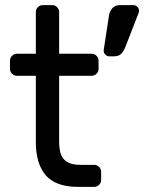

<svg xmlns="http://www.w3.org/2000/svg" viewBox="-20 -730 563 750"><path d="M19 0ZM211 -175Q211 -156 214.5 -139.5Q218 -123 227 -111Q236 -99 252.5 -92.5Q269 -86 295 -86H348Q359 -86 367 -78Q375 -70 375 -59V-27Q375 -16 367 -8Q359 0 348 0H285Q198 0 159 -45Q120 -90 120 -175V-434H46Q35 -434 27 -442Q19 -450 19 -461V-493Q19 -504 27 -512Q35 -520 46 -520H120V-683Q120 -694 128 -702Q136 -710 147 -710H184Q195 -710 203 -702Q211 -694 211 -683V-520H338Q349 -520 357 -512Q365 -504 365 -493V-461Q365 -450 357 -442Q349 -434 338 -434H211ZM406 -671Q408 -685 418.5 -697.5Q429 -710 449 -710H501Q510 -710 516.5 -703.5Q523 -697 523 -688Q523 -684 522 -681L468 -542Q464 -532 454.5 -521Q445 -510 425 -510H407Q398 -510 391.5 -516.5Q385 -523 385 -532V-534Z"/></svg>

Font: Rubik
Style: Regular
Weight: 400
Designer: Hubert & Fischer
Foundry: Hubert & Fischer
Version: Version 1.002; ttfautohint (v1.6)